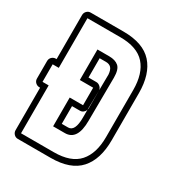

<svg xmlns="http://www.w3.org/2000/svg" viewBox="-171 -834 882 948"><g transform="rotate(30 270.0 -360.0)"><path d="M475 -226Q475 -117 422.5 -58.5Q370 0 257 0H70Q57 0 48 -9.5Q39 -19 39 -32V-274H35Q22 -274 12.5 -283Q3 -292 3 -305V-405Q3 -419 12.5 -428Q22 -437 35 -437H39V-688Q39 -701 48 -710.5Q57 -720 70 -720H257Q370 -720 422.5 -661.5Q475 -603 475 -494ZM443 -494Q443 -588 398.5 -638Q354 -688 257 -688H70V-405H35V-305H70V-32H257Q354 -32 398.5 -82Q443 -132 443 -226ZM190 -305H266V-405H190V-579H257Q292 -579 311 -562.5Q330 -546 330 -499L328 -252Q328 -141 257 -141H190ZM266 -437Q277 -437 286.5 -429Q296 -421 298 -409V-410L299 -499Q297 -525 286.5 -536Q276 -547 257 -547H221V-437ZM221 -173H257Q296 -173 296 -252V-296Q293 -287 285 -280.5Q277 -274 266 -274H221ZM298 -409 296 -296Q298 -302 298 -305Z"/></g></svg>

Font: Lichte PostBus
Style: Regular
Weight: 400
Designer: Peter Wiegel
Version: Version 1.001